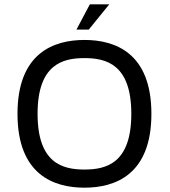

<svg xmlns="http://www.w3.org/2000/svg" viewBox="-20 -861 787 889"><path d="M334 -724H391L486 -841H396ZM371 -676C230 -676 61 -617 61 -334C61 -51 230 8 371 8C512 8 681 -51 681 -334C681 -617 512 -676 371 -676ZM371 -76C270 -76 154 -105 154 -334C154 -563 270 -592 371 -592C472 -592 588 -563 588 -334C588 -105 472 -76 371 -76Z"/></svg>

Font: Maven Pro
Style: Medium
Weight: 500
Designer: Joe Prince
Foundry: Joe Prince
Version: Version 1.003